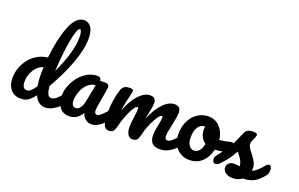

<svg xmlns="http://www.w3.org/2000/svg" viewBox="-108 -1404 2952 1893"><g transform="rotate(20 1368.0 -458.0)"><path d="M616 -223Q629 -223 636.5 -211Q644 -199 644 -178Q644 -138 625 -116Q604 -91 581.5 -69.5Q559 -48 535 -32Q511 -16 486.5 -7Q462 2 438 2Q400 2 371 -18.5Q342 -39 322 -84Q280 -31 248 -13Q232 -4 214 -1Q196 2 175 2Q145 2 119 -9.5Q93 -21 74.5 -42Q56 -63 45.5 -93Q35 -123 35 -159Q35 -219 55 -273Q75 -327 110 -369Q145 -411 192.5 -438Q240 -465 296 -471Q316 -666 368 -802Q422 -940 509 -940Q552 -940 580.5 -901Q609 -862 609 -783Q609 -670 554 -521Q498 -370 407 -213Q411 -155 424.5 -130Q438 -105 459 -105Q486 -105 514 -129Q542 -153 589 -209Q601 -223 616 -223ZM498 -842Q484 -844 469.5 -803.5Q455 -763 442.5 -696Q430 -629 421 -543.5Q412 -458 408 -370Q520 -613 520 -762Q520 -800 513.5 -821Q507 -842 498 -842ZM210 -96Q229 -96 248 -111.5Q267 -127 296 -169Q291 -196 288.5 -226Q286 -256 286 -290Q286 -302 286.5 -321.5Q287 -341 288 -368Q234 -352 196 -294Q160 -238 160 -169Q160 -96 210 -96Z M688 2Q625 2 589.5 -41.5Q554 -85 552 -158Q551 -217 573.5 -273.5Q596 -330 633 -373.5Q670 -417 718.5 -443Q767 -469 818 -468Q840 -467 847.5 -459Q855 -451 860 -429Q879 -433 904 -433Q953 -433 953 -398Q953 -377 938 -298Q927 -240 921 -200.5Q915 -161 915 -138Q915 -123 922.5 -114Q930 -105 942 -105Q961 -105 988 -129.5Q1015 -154 1061 -209Q1073 -223 1088 -223Q1101 -223 1108.5 -211Q1116 -199 1116 -178Q1116 -138 1097 -116Q1055 -65 1009.5 -31.5Q964 2 921 2Q888 2 860.5 -19Q833 -40 819 -79Q793 -37 760.5 -17.5Q728 2 688 2ZM724 -96Q746 -96 766.5 -122Q787 -148 795 -191L832 -375Q800 -374 772 -356Q744 -338 723 -308Q702 -278 689.5 -238.5Q677 -199 677 -157Q677 -126 689.5 -111Q702 -96 724 -96Z M1104 2Q1066 2 1050.5 -36.5Q1035 -75 1035 -163Q1035 -295 1072 -410Q1081 -439 1101.5 -452.5Q1122 -466 1159 -466Q1179 -466 1187 -461Q1195 -456 1195 -442Q1195 -425 1180 -370Q1175 -350 1171 -332.5Q1167 -315 1164 -300Q1161 -286 1158.5 -267.5Q1156 -249 1154 -227Q1175 -286 1201.5 -331Q1228 -376 1257 -406Q1286 -436 1315 -451Q1344 -466 1370 -466Q1405 -466 1419.5 -450Q1434 -434 1434 -401Q1434 -385 1428.5 -356Q1423 -327 1415 -285L1404 -231Q1429 -292 1457.5 -336.5Q1486 -381 1515 -410Q1544 -439 1573 -452.5Q1602 -466 1629 -466Q1694 -466 1694 -401Q1694 -360 1672 -260Q1653 -175 1653 -145Q1653 -105 1682 -105Q1702 -105 1729.5 -129.5Q1757 -154 1803 -209Q1815 -223 1830 -223Q1843 -223 1850.5 -211Q1858 -199 1858 -178Q1858 -138 1839 -116Q1796 -62 1746.5 -30Q1697 2 1634 2Q1531 2 1531 -110Q1531 -124 1534 -149Q1537 -174 1545 -210Q1551 -242 1554.5 -263.5Q1558 -285 1558 -297Q1558 -313 1547 -313Q1538 -314 1521 -294Q1504 -274 1486 -240.5Q1468 -207 1450.5 -163.5Q1433 -120 1423 -75Q1417 -51 1411.5 -36Q1406 -21 1397.5 -12.5Q1389 -4 1378 -1Q1367 2 1351 2Q1318 2 1301.5 -28Q1285 -58 1285 -103Q1285 -122 1287.5 -149.5Q1290 -177 1295 -213Q1300 -245 1301.5 -266Q1303 -287 1303 -297Q1303 -313 1292 -313Q1281 -315 1265 -293Q1249 -271 1232 -235.5Q1215 -200 1199.5 -157.5Q1184 -115 1175 -75Q1169 -51 1163 -36Q1157 -21 1149 -12.5Q1141 -4 1130 -1Q1119 2 1104 2Z M2287 -307Q2300 -307 2307 -294Q2314 -281 2314 -261Q2314 -213 2285 -204Q2225 -183 2153 -180Q2133 -96 2078 -45Q2050 -20 2018 -9Q1986 2 1951 2Q1906 2 1870.5 -14.5Q1835 -31 1811 -59.5Q1787 -88 1774.5 -125.5Q1762 -163 1762 -205Q1762 -262 1779 -310.5Q1796 -359 1826 -393.5Q1856 -428 1896.5 -447.5Q1937 -467 1984 -467Q2059 -467 2106 -414Q2154 -360 2161 -285Q2206 -288 2273 -305Q2283 -307 2287 -307ZM1959 -101Q1991 -101 2014.5 -127Q2038 -153 2046 -202Q2015 -223 1998.5 -257Q1982 -291 1982 -329Q1982 -344 1985 -361H1980Q1940 -361 1913.5 -322.5Q1887 -284 1887 -214Q1887 -159 1908.5 -130Q1930 -101 1959 -101Z M2414 24Q2362 24 2334.5 1.5Q2307 -21 2307 -51Q2307 -77 2326 -96Q2345 -115 2382 -115Q2395 -115 2412.5 -112.5Q2430 -110 2439 -109Q2437 -147 2415 -181Q2393 -215 2371 -240Q2340 -181 2309.5 -142Q2279 -103 2243 -68Q2225 -50 2205 -50Q2189 -50 2180.5 -61.5Q2172 -73 2172 -90Q2172 -112 2183 -127L2196 -143Q2251 -210 2279 -255Q2297 -284 2319.5 -332.5Q2342 -381 2364 -433Q2384 -477 2443 -477Q2471 -477 2482 -472Q2493 -467 2493 -456Q2493 -450 2489 -437Q2485 -424 2478 -411Q2460 -375 2460 -350Q2460 -335 2471 -317Q2482 -299 2503 -272Q2536 -230 2552 -200.5Q2568 -171 2568 -136Q2568 -131 2567.5 -124Q2567 -117 2566 -108Q2616 -128 2681 -209Q2693 -223 2708 -223Q2721 -223 2728.5 -211Q2736 -199 2736 -178Q2736 -139 2717 -116Q2666 -53 2621 -31Q2576 -8 2509 -7Q2467 24 2414 24Z"/></g></svg>

Font: Lebkuchenwelt
Style: Regular
Weight: 400
Designer: Vernon Adams
Foundry: Gereon Berster
Version: Version 1.000;PS 001.001;hotconv 1.0.56 